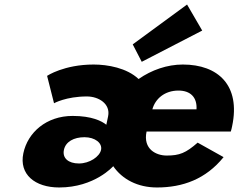

<svg xmlns="http://www.w3.org/2000/svg" viewBox="-20 -813 1053 848"><path d="M218.6 -357C218.6 -357 271.9 -387 363.9 -387C414.9 -387 469.1 -355 457.4 -299L449.6 -262C430 -278 385.8 -301 300.8 -301C184.8 -301 102.4 -228 83.1 -136C63.5 -43 134.3 15 241.3 15C398.3 15 480.1 -79 480.1 -79C519.9 -21 588.3 15 673.3 15C787.3 15 889.1 -22 967.5 -119L853 -183C800.3 -137 773 -126 716 -126C671 -126 610.7 -153 627.3 -232H999.3C1001.5 -238 1003.9 -249 1005.3 -256C1043.2 -436 943.5 -528 787.5 -528C718.5 -528 649.5 -504 592.1 -464C540.4 -513 455.5 -528 393.5 -528C262.5 -528 188 -478 188 -478ZM652.9 -330C665.8 -377 707.3 -413 768.3 -413C820.3 -413 851.2 -384 847.9 -330ZM262.3 -151C269.8 -187 306 -207 353 -207C400 -207 432.6 -181 426.3 -151C419.9 -121 375.6 -91 328.6 -91C281.6 -91 254.7 -115 262.3 -151ZM566.2 -617 606 -540 873.1 -678 806.2 -793Z"/></svg>

Font: Hussar
Style: BdOblTwo
Weight: 700
Foundry: Cannot Into Space Fonts
Version: Version 2.00